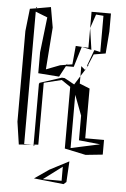

<svg xmlns="http://www.w3.org/2000/svg" viewBox="-60 -759 640 977"><g transform="rotate(5 260.5 -270.0)"><path d="M85 -686 146 -662 125 -482V-375L232 -367L262 -423H302L334 -528L303 -530L294 -435L266 -431L270 -437L262 -430L232 -425L162 -398L178 -613L160 -716L86 -703L85 -702V-703L54 -698L41 -583V-120L58 -5L126 -10H85ZM247 -363 136 -327 133 -321V-11L157 -13V-329L247 -351L293 -320V-5L401 18L488 9V-66H392V-320L340 -341V-379L312 -334L261 -362ZM361 -179V-53L470 -42L322 -10V-282ZM430 -695V-510L399 -517L368 -433L373 -436L398 -495L458 -505L467 -618V-710H368V-627L392 -698ZM384 -517 368 -627V-526L334 -528ZM340 -430 361 -412 340 -379ZM378 -440 367 -423 373 -436ZM142 -10H133V-6ZM85 -709H90L86 -703H85ZM362 -411 367 -423 361 -412ZM131 -5 133 -6V-3ZM126 -10 133 -11V-10ZM316 164 322 58 224 109 150 160 302 176ZM291 88V160H195Z"/></g></svg>

Font: Quebrada
Style: Regular
Weight: 400
Designer: deFharo
Foundry: deFharo
Version: Version 1.034 2012